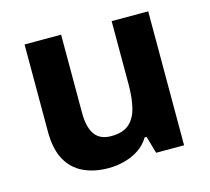

<svg xmlns="http://www.w3.org/2000/svg" viewBox="-85 -646 828 756"><g transform="rotate(-15 328.5 -268.0)"><path d="M579 -546V0H465L445 -70H437Q420 -42 393.5 -24.5Q367 -7 335 1.5Q303 10 269 10Q211 10 167 -11Q123 -32 99 -76Q75 -120 75 -190V-546H224V-227Q224 -169 245 -139Q266 -109 312 -109Q358 -109 383.5 -130Q409 -151 419.5 -191Q430 -231 430 -289V-546Z"/></g></svg>

Font: Noto Sans Hebrew
Style: Bold
Weight: 700
Designer: Monotype Design Team
Foundry: Monotype Imaging Inc.
Version: Version 2.003